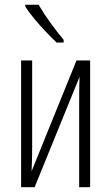

<svg xmlns="http://www.w3.org/2000/svg" viewBox="-20 -784 465 804"><path d="M114.7 -530.8V-167Q114.7 -114.7 112.3 -66.9L300.3 -530.8H357.4V0H311.5V-347.2Q311.5 -375.5 311.8 -404.8Q312 -434.1 313 -461.9L125 0H68.4V-530.8ZM141.6 -764.2Q164.1 -725.6 192.1 -687.3Q220.2 -648.9 246.6 -617.2V-606H216.8Q197.3 -624.5 172.6 -650.4Q147.9 -676.3 124.5 -704.3Q101.1 -732.4 85.9 -756.3V-764.2Z"/></svg>

Font: Open Sans Condensed Light
Style: Regular
Weight: 300
Width: 3
Designer: Monotype Design Team
Foundry: Monotype Imaging Inc.
Version: Version 3.003; ttfautohint (v1.8.4)